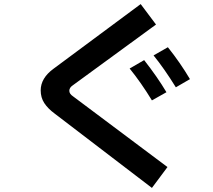

<svg xmlns="http://www.w3.org/2000/svg" viewBox="-20 -850 1040 939"><path d="M248 -294Q214 -319 196.5 -346Q179 -373 179 -408Q179 -468 242 -514L668 -830L743 -730L335 -432Q319 -421 319 -406Q319 -391 337 -379L799 -33L723 69ZM840 -423Q783 -515 731 -579L801 -619Q861 -544 909 -463ZM723 -359Q670 -446 614 -515L685 -556Q750 -473 794 -399Z"/></svg>

Font: IBM Plex Sans JP SemiBold
Style: Regular
Weight: 600
Designer: Mike Abbink; Paul van der Laan; Pieter van Rosmalen; Wujin Sim; Yejin Wi; Jinhee Kim; Boomi Park; Yona Kim; Kichan Ma
Foundry: Sandoll Inc.
Version: Version 1.001